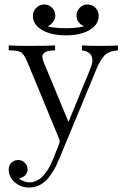

<svg xmlns="http://www.w3.org/2000/svg" viewBox="-20 -633 568 858"><path d="M19 125Q19 105 31.5 93.5Q44 82 61 82Q78 82 90.5 94Q103 106 103 124Q103 155 64 165Q89 182 111 182H112Q125 182 137.5 177Q150 172 159 165.5Q168 159 178 146.5Q188 134 193.5 125.5Q199 117 207.5 99.5Q216 82 219 74Q222 66 229.5 47Q237 28 239 24Q247 3 247 -1Q247 -7 237 -30L101 -359Q87 -392 72.5 -400Q58 -408 19 -408V-430Q51 -428 115 -428Q189 -428 226 -430V-408Q169 -408 169 -378Q169 -372 177 -351L286 -88Q312 -151 346 -234Q381 -318 387 -334.5Q393 -351 393 -362Q393 -402 346 -408V-430Q375 -428 434 -428Q483 -428 507 -430V-408Q466 -405 446.5 -384.5Q427 -364 408 -317L248 69Q238 93 230.5 108.5Q223 124 205.5 150Q188 176 163.5 190.5Q139 205 110 205Q73 205 46 181.5Q19 158 19 125ZM127 -562Q127 -584 142.5 -598.5Q158 -613 177 -613Q197 -613 212 -599Q227 -585 227 -563Q227 -534 193 -515Q225 -507 275 -507H279Q324 -507 356 -516Q322 -530 322 -563Q322 -583 336 -598Q350 -613 371 -613Q391 -613 406 -598.5Q421 -584 421 -562Q421 -523 380.5 -499Q340 -475 274 -475Q209 -475 168 -499Q127 -523 127 -562Z"/></svg>

Font: CMU Serif
Style: Roman
Weight: 500
Version: Version 0.7.0